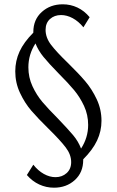

<svg xmlns="http://www.w3.org/2000/svg" viewBox="-20 -678 543 893"><path d="M105 136 135 88Q157 116 184 131Q211 146 238 146Q269 146 290 127Q311 108 311 76Q311 41 285.5 7.5Q260 -26 206 -79Q156 -128 125.5 -163.5Q95 -199 73 -246Q51 -293 51 -346Q51 -395 71 -438.5Q91 -482 135 -526V-529Q135 -587 174.5 -622.5Q214 -658 272 -658Q308 -658 340 -643Q372 -628 397 -598L368 -551Q345 -579 318 -593.5Q291 -608 264 -608Q233 -608 212.5 -589.5Q192 -571 192 -539Q192 -503 217.5 -469.5Q243 -436 297 -384Q346 -336 377 -299.5Q408 -263 430 -216Q452 -169 452 -116Q452 -68 431.5 -24.5Q411 19 367 63V66Q367 124 328 159.5Q289 195 231 195Q195 195 162.5 180Q130 165 105 136ZM249 -127Q296 -78 320 -49.5Q344 -21 357 13Q390 -38 390 -97Q390 -144 371 -185Q352 -226 324.5 -259Q297 -292 253 -336Q207 -383 182.5 -413Q158 -443 145 -476Q112 -425 112 -365Q112 -318 131 -277Q150 -236 177 -204Q204 -172 249 -127Z"/></svg>

Font: QiushuiShotai Bright
Style: Regular
Weight: 400
Designer: Christian Thalmann (Catharsis Fonts)
Version: Version 1.250;